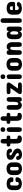

<svg xmlns="http://www.w3.org/2000/svg" viewBox="2772 -3512 744 6327"><g transform="rotate(-90 3143.5 -348.0)"><path d="M193.8 -328.1V-172.9Q193.8 -162.6 195.6 -152.3Q197.3 -142.1 202.4 -129.2Q207.5 -116.2 219.2 -108.2Q231 -100.1 248 -100.1Q269.5 -100.1 282.7 -104.7Q295.9 -109.4 301.5 -119.4Q307.1 -129.4 308.6 -138.7Q310.1 -147.9 310.1 -164.1Q310.1 -172.4 312.5 -179.2Q314.9 -186 322.8 -194.1Q330.6 -202.1 348.6 -206.5Q366.7 -210.9 394 -210.9Q414.1 -210.9 428.5 -206.8Q442.9 -202.6 449.7 -197.5Q456.5 -192.4 460.2 -184.1Q463.9 -175.8 464.4 -171.1Q464.8 -166.5 464.8 -160.2Q464.8 -123.5 450.9 -94.7Q437 -65.9 415.3 -48.3Q393.6 -30.8 364 -19.5Q334.5 -8.3 306.2 -4.2Q277.8 0 248 0Q215.8 0 186.3 -6.6Q156.7 -13.2 130.1 -27.6Q103.5 -42 84.2 -63.5Q64.9 -85 53.5 -116.2Q42 -147.5 42 -186V-303.2Q42 -500 248 -500Q299.3 -500 338.9 -489.3Q378.4 -478.5 401.4 -461.9Q424.3 -445.3 439 -423.1Q453.6 -400.9 458.7 -380.9Q463.9 -360.8 463.9 -339.8Q463.9 -330.6 463.4 -325Q462.9 -319.3 459.2 -309.1Q455.6 -298.8 448.7 -292.7Q441.9 -286.6 427.5 -281.7Q413.1 -276.9 393.1 -276.9Q309.1 -276.9 309.1 -324.2Q309.1 -339.4 307.6 -347.9Q306.2 -356.4 300.8 -366.7Q295.4 -377 282.2 -381.6Q269 -386.2 248 -386.2Q193.8 -386.2 193.8 -328.1Z M539.1 -312Q539.1 -349.6 548.6 -380.4Q558.1 -411.1 572.8 -430.7Q587.4 -450.2 608.4 -464.6Q629.4 -479 648.2 -486.3Q667 -493.7 689.2 -497.8Q711.4 -502 724.4 -502.9Q737.3 -503.9 751 -503.9Q764.6 -503.9 777.3 -502.9Q790 -502 811.8 -497.8Q833.5 -493.7 851.6 -486.3Q869.6 -479 889.9 -464.6Q910.2 -450.2 923.8 -430.7Q937.5 -411.1 946.8 -380.6Q956.1 -350.1 956.1 -312V-188Q956.1 -149.9 946.8 -119.4Q937.5 -88.9 923.8 -69.3Q910.2 -49.8 889.9 -35.4Q869.6 -21 851.6 -13.7Q833.5 -6.3 811.8 -2.2Q790 2 777.3 2.9Q764.6 3.9 751 3.9Q737.3 3.9 724.4 2.9Q711.4 2 689.2 -2.2Q667 -6.3 648.2 -13.7Q629.4 -21 608.4 -35.4Q587.4 -49.8 572.8 -69.3Q558.1 -88.9 548.6 -119.6Q539.1 -150.4 539.1 -188ZM692.9 -152.8Q692.9 -150.9 693.1 -147.5Q693.4 -144 696.5 -135.3Q699.7 -126.5 705.3 -119.6Q710.9 -112.8 722.9 -107.4Q734.9 -102.1 751 -102.1Q766.6 -102.1 778.3 -107.2Q790 -112.3 795.2 -119.9Q800.3 -127.4 803.5 -135Q806.6 -142.6 806.6 -147.5L807.1 -152.8V-334Q807.1 -336.4 806.9 -340.1Q806.6 -343.8 803.5 -353.3Q800.3 -362.8 795.2 -370.1Q790 -377.4 778.3 -383.3Q766.6 -389.2 751 -389.2Q734.9 -389.2 722.9 -383.5Q710.9 -377.9 705.3 -369.9Q699.7 -361.8 696.5 -353.5Q693.4 -345.2 693.4 -339.8L692.9 -334Z M1187.5 -369.1Q1187.5 -356.9 1200.2 -344.7Q1212.9 -332.5 1227.5 -324.5Q1242.2 -316.4 1268.6 -304.2Q1284.2 -296.4 1290.8 -293Q1297.4 -289.6 1312.5 -281.5Q1327.6 -273.4 1335 -268.3Q1342.3 -263.2 1355 -253.9Q1367.7 -244.6 1374.3 -237.3Q1380.9 -230 1389.4 -219Q1397.9 -208 1402.1 -197.5Q1406.2 -187 1409.4 -173.6Q1412.6 -160.2 1412.6 -146Q1412.6 -111.3 1400.1 -84.2Q1387.7 -57.1 1368.4 -40.8Q1349.1 -24.4 1323 -14.2Q1296.9 -3.9 1272.2 0Q1247.6 3.9 1221.7 3.9Q1177.7 3.9 1143.8 -5.4Q1109.9 -14.6 1090.3 -28.6Q1070.8 -42.5 1058.3 -61.3Q1045.9 -80.1 1041.7 -96.7Q1037.6 -113.3 1037.6 -129.9Q1037.6 -159.7 1054.2 -173.8Q1070.8 -188 1105.5 -188Q1131.8 -188 1147.5 -173.8Q1163.1 -159.7 1163.6 -130.9Q1164.6 -99.1 1220.7 -99.1Q1240.2 -99.1 1252.4 -109.4Q1264.6 -119.6 1264.6 -136.2Q1264.6 -147.5 1258.3 -158.2Q1252 -168.9 1245.4 -176.3Q1238.8 -183.6 1222.2 -194.1Q1205.6 -204.6 1197.5 -209.2Q1189.5 -213.9 1168.5 -225.1Q1144.5 -237.8 1131.3 -245.6Q1118.2 -253.4 1098.1 -267.8Q1078.1 -282.2 1067.6 -294.9Q1057.1 -307.6 1048.8 -326.2Q1040.5 -344.7 1040.5 -365.2Q1040.5 -439.9 1087.9 -471.2Q1135.3 -502.4 1230.5 -503.9H1238.8Q1272 -503.9 1299.1 -498.5Q1326.2 -493.2 1343.3 -485.1Q1360.4 -477.1 1373 -464.8Q1385.7 -452.6 1392.3 -441.7Q1398.9 -430.7 1402.6 -417Q1406.2 -403.3 1407 -394.8Q1407.7 -386.2 1407.7 -376Q1407.7 -327.1 1334.5 -325.2Q1311.5 -325.2 1296.6 -338.4Q1281.7 -351.6 1281.7 -367.2Q1281.2 -385.3 1266.8 -395.5Q1252.4 -405.8 1231.4 -405.8Q1187.5 -405.8 1187.5 -369.1Z M1550.3 -500H1578.1V-587.9Q1578.1 -606.9 1579.3 -621.3Q1580.6 -635.7 1585.4 -651.4Q1590.3 -667 1598.1 -677Q1606 -687 1620.4 -693.6Q1634.8 -700.2 1654.3 -700.2Q1673.8 -700.2 1687.7 -693.6Q1701.7 -687 1709.5 -677Q1717.3 -667 1721.9 -651.4Q1726.6 -635.7 1727.8 -621.3Q1729 -606.9 1729 -587.9V-500H1770Q1782.7 -500 1791.3 -499.3Q1799.8 -498.5 1810.3 -495.1Q1820.8 -491.7 1827.1 -485.6Q1833.5 -479.5 1837.9 -468Q1842.3 -456.5 1842.3 -439.9Q1842.3 -420.4 1836.4 -407.5Q1830.6 -394.5 1818.8 -388.9Q1807.1 -383.3 1796.4 -381.6Q1785.6 -379.9 1770 -379.9H1729V-205.1Q1729 -194.8 1729.5 -188Q1730 -181.2 1732.4 -171.4Q1734.9 -161.6 1739.5 -155.8Q1744.1 -149.9 1752.9 -145.5Q1761.7 -141.1 1774.4 -141.1Q1812 -141.1 1827.1 -127.9Q1842.3 -114.7 1842.3 -77.1Q1842.3 -39.6 1809.8 -19.8Q1777.3 0 1729 0Q1698.7 0 1675.5 -5.9Q1652.3 -11.7 1636.5 -21Q1620.6 -30.3 1609.6 -46.6Q1598.6 -63 1592.5 -78.6Q1586.4 -94.2 1583 -119.1Q1579.6 -144 1578.9 -164.1Q1578.1 -184.1 1578.1 -214.8V-379.9H1550.3Q1534.7 -379.9 1523.9 -381.6Q1513.2 -383.3 1502 -388.9Q1490.7 -394.5 1484.9 -407.5Q1479 -420.4 1479 -439.9Q1479 -456.5 1483.4 -468Q1487.8 -479.5 1493.9 -485.6Q1500 -491.7 1510.5 -495.1Q1521 -498.5 1529.3 -499.3Q1537.6 -500 1550.3 -500Z M1960.9 -111.8V-388.2Q1960.9 -407.2 1962.2 -421.6Q1963.4 -436 1968 -451.7Q1972.7 -467.3 1980.7 -477.1Q1988.8 -486.8 2002.9 -493.4Q2017.1 -500 2036.6 -500Q2061 -500 2076.9 -491Q2092.8 -481.9 2100.3 -464.6Q2107.9 -447.3 2110.4 -429.9Q2112.8 -412.6 2112.8 -388.2V-111.8Q2112.8 -87.4 2110.4 -70.1Q2107.9 -52.7 2100.3 -35.4Q2092.8 -18.1 2076.9 -9Q2061 0 2036.6 0Q2017.1 0 2002.9 -6.6Q1988.8 -13.2 1980.7 -22.9Q1972.7 -32.7 1968 -48.3Q1963.4 -64 1962.2 -78.4Q1960.9 -92.8 1960.9 -111.8ZM2113.8 -624Q2113.8 -586.4 2094 -567.1Q2074.2 -547.9 2037.6 -547.9Q2001 -547.9 1981.4 -567.1Q1961.9 -586.4 1961.9 -624Q1961.9 -700.2 2037.6 -700.2Q2076.2 -700.2 2095 -681.9Q2113.8 -663.6 2113.8 -624Z M2297.9 -500H2325.7V-587.9Q2325.7 -606.9 2326.9 -621.3Q2328.1 -635.7 2333 -651.4Q2337.9 -667 2345.7 -677Q2353.5 -687 2367.9 -693.6Q2382.3 -700.2 2401.9 -700.2Q2421.4 -700.2 2435.3 -693.6Q2449.2 -687 2457 -677Q2464.8 -667 2469.5 -651.4Q2474.1 -635.7 2475.3 -621.3Q2476.6 -606.9 2476.6 -587.9V-500H2517.6Q2530.3 -500 2538.8 -499.3Q2547.4 -498.5 2557.9 -495.1Q2568.4 -491.7 2574.7 -485.6Q2581.1 -479.5 2585.4 -468Q2589.8 -456.5 2589.8 -439.9Q2589.8 -420.4 2584 -407.5Q2578.1 -394.5 2566.4 -388.9Q2554.7 -383.3 2543.9 -381.6Q2533.2 -379.9 2517.6 -379.9H2476.6V-205.1Q2476.6 -194.8 2477.1 -188Q2477.5 -181.2 2480 -171.4Q2482.4 -161.6 2487.1 -155.8Q2491.7 -149.9 2500.5 -145.5Q2509.3 -141.1 2522 -141.1Q2559.6 -141.1 2574.7 -127.9Q2589.8 -114.7 2589.8 -77.1Q2589.8 -39.6 2557.4 -19.8Q2524.9 0 2476.6 0Q2446.3 0 2423.1 -5.9Q2399.9 -11.7 2384 -21Q2368.2 -30.3 2357.2 -46.6Q2346.2 -63 2340.1 -78.6Q2334 -94.2 2330.6 -119.1Q2327.1 -144 2326.4 -164.1Q2325.7 -184.1 2325.7 -214.8V-379.9H2297.9Q2282.2 -379.9 2271.5 -381.6Q2260.7 -383.3 2249.5 -388.9Q2238.3 -394.5 2232.4 -407.5Q2226.6 -420.4 2226.6 -439.9Q2226.6 -456.5 2231 -468Q2235.4 -479.5 2241.5 -485.6Q2247.6 -491.7 2258.1 -495.1Q2268.6 -498.5 2276.9 -499.3Q2285.2 -500 2297.9 -500Z M2690.4 -178.2V-386.2Q2690.4 -405.3 2691.9 -420.2Q2693.4 -435.1 2698.2 -450.7Q2703.1 -466.3 2711.4 -476.6Q2719.7 -486.8 2734.1 -493.4Q2748.5 -500 2768.6 -500Q2793 -500 2808.8 -490.7Q2824.7 -481.4 2832 -463.9Q2839.4 -446.3 2841.8 -428.7Q2844.2 -411.1 2844.2 -386.2V-190.9Q2844.2 -174.3 2845.7 -163.1Q2847.2 -151.9 2851.3 -140.4Q2855.5 -128.9 2864.7 -123Q2874 -117.2 2888.2 -117.2Q2907.7 -117.2 2921.1 -130.1Q2934.6 -143.1 2941.2 -168.2Q2947.8 -193.4 2950.4 -222.4Q2953.1 -251.5 2953.1 -291V-386.2Q2953.1 -405.3 2954.6 -420.2Q2956.1 -435.1 2960.9 -450.7Q2965.8 -466.3 2974.1 -476.6Q2982.4 -486.8 2996.8 -493.4Q3011.2 -500 3031.2 -500Q3055.7 -500 3071.5 -490.7Q3087.4 -481.4 3095 -463.9Q3102.5 -446.3 3105 -428.7Q3107.4 -411.1 3107.4 -386.2V-112.8Q3107.4 -95.2 3106.9 -84.2Q3106.4 -73.2 3104 -58.6Q3101.6 -43.9 3096.7 -34.7Q3091.8 -25.4 3083.7 -16.8Q3075.7 -8.3 3062.3 -4.2Q3048.8 0 3031.2 0Q2953.1 0 2953.1 -84Q2943.4 -49.8 2916 -24.9Q2888.7 0 2844.2 0Q2814.9 0 2788.8 -9.5Q2762.7 -19 2740 -39.1Q2717.3 -59.1 2703.9 -94.7Q2690.4 -130.4 2690.4 -178.2Z M3297.9 -500H3496.1Q3512.2 -500 3526.9 -497.3Q3541.5 -494.6 3556.4 -488.3Q3571.3 -481.9 3580.1 -469Q3588.9 -456.1 3588.9 -438Q3588.9 -431.6 3587.6 -425.3Q3586.4 -418.9 3582.3 -409.9Q3578.1 -400.9 3576.7 -397.5Q3575.2 -394 3568.8 -382.6Q3562.5 -371.1 3562 -370.1L3388.2 -127H3498Q3514.2 -127 3525.9 -126Q3537.6 -125 3550.8 -121.3Q3564 -117.7 3572 -111.1Q3580.1 -104.5 3585.4 -92.5Q3590.8 -80.6 3590.8 -64Q3590.8 -43.9 3583.3 -30.5Q3575.7 -17.1 3561.5 -10.7Q3547.4 -4.4 3532.7 -2.2Q3518.1 0 3498 0H3300.8Q3207 0 3207 -61Q3207 -90.3 3234.9 -129.9L3407.7 -374H3297.9Q3277.8 -374 3263.7 -376Q3249.5 -377.9 3234.9 -383.8Q3220.2 -389.6 3212.6 -402.8Q3205.1 -416 3205.1 -436Q3205.1 -456.5 3212.6 -470Q3220.2 -483.4 3234.6 -489.5Q3249 -495.6 3263.4 -497.8Q3277.8 -500 3297.9 -500Z M3703.6 -111.8V-388.2Q3703.6 -407.2 3704.8 -421.6Q3706.1 -436 3710.7 -451.7Q3715.3 -467.3 3723.4 -477.1Q3731.4 -486.8 3745.6 -493.4Q3759.8 -500 3779.3 -500Q3803.7 -500 3819.6 -491Q3835.4 -481.9 3843 -464.6Q3850.6 -447.3 3853 -429.9Q3855.5 -412.6 3855.5 -388.2V-111.8Q3855.5 -87.4 3853 -70.1Q3850.6 -52.7 3843 -35.4Q3835.4 -18.1 3819.6 -9Q3803.7 0 3779.3 0Q3759.8 0 3745.6 -6.6Q3731.4 -13.2 3723.4 -22.9Q3715.3 -32.7 3710.7 -48.3Q3706.1 -64 3704.8 -78.4Q3703.6 -92.8 3703.6 -111.8ZM3856.4 -624Q3856.4 -586.4 3836.7 -567.1Q3816.9 -547.9 3780.3 -547.9Q3743.7 -547.9 3724.1 -567.1Q3704.6 -586.4 3704.6 -624Q3704.6 -700.2 3780.3 -700.2Q3818.8 -700.2 3837.6 -681.9Q3856.4 -663.6 3856.4 -624Z M3978.5 -312Q3978.5 -349.6 3988 -380.4Q3997.6 -411.1 4012.2 -430.7Q4026.9 -450.2 4047.9 -464.6Q4068.8 -479 4087.6 -486.3Q4106.4 -493.7 4128.7 -497.8Q4150.9 -502 4163.8 -502.9Q4176.8 -503.9 4190.4 -503.9Q4204.1 -503.9 4216.8 -502.9Q4229.5 -502 4251.2 -497.8Q4272.9 -493.7 4291 -486.3Q4309.1 -479 4329.3 -464.6Q4349.6 -450.2 4363.3 -430.7Q4377 -411.1 4386.2 -380.6Q4395.5 -350.1 4395.5 -312V-188Q4395.5 -149.9 4386.2 -119.4Q4377 -88.9 4363.3 -69.3Q4349.6 -49.8 4329.3 -35.4Q4309.1 -21 4291 -13.7Q4272.9 -6.3 4251.2 -2.2Q4229.5 2 4216.8 2.9Q4204.1 3.9 4190.4 3.9Q4176.8 3.9 4163.8 2.9Q4150.9 2 4128.7 -2.2Q4106.4 -6.3 4087.6 -13.7Q4068.8 -21 4047.9 -35.4Q4026.9 -49.8 4012.2 -69.3Q3997.6 -88.9 3988 -119.6Q3978.5 -150.4 3978.5 -188ZM4132.3 -152.8Q4132.3 -150.9 4132.6 -147.5Q4132.8 -144 4136 -135.3Q4139.2 -126.5 4144.8 -119.6Q4150.4 -112.8 4162.4 -107.4Q4174.3 -102.1 4190.4 -102.1Q4206.1 -102.1 4217.8 -107.2Q4229.5 -112.3 4234.6 -119.9Q4239.7 -127.4 4242.9 -135Q4246.1 -142.6 4246.1 -147.5L4246.6 -152.8V-334Q4246.6 -336.4 4246.3 -340.1Q4246.1 -343.8 4242.9 -353.3Q4239.7 -362.8 4234.6 -370.1Q4229.5 -377.4 4217.8 -383.3Q4206.1 -389.2 4190.4 -389.2Q4174.3 -389.2 4162.4 -383.5Q4150.4 -377.9 4144.8 -369.9Q4139.2 -361.8 4136 -353.5Q4132.8 -345.2 4132.8 -339.8L4132.3 -334Z M4917 -321.8V-113.8Q4917 -94.7 4915.5 -79.8Q4914.1 -64.9 4909.2 -49.3Q4904.3 -33.7 4896 -23.4Q4887.7 -13.2 4873.3 -6.6Q4858.9 0 4838.9 0Q4814.5 0 4798.6 -9.3Q4782.7 -18.6 4775.4 -36.1Q4768.1 -53.7 4765.6 -71.3Q4763.2 -88.9 4763.2 -113.8V-309.1Q4763.2 -325.7 4761.7 -336.9Q4760.3 -348.1 4756.1 -359.6Q4752 -371.1 4742.7 -377Q4733.4 -382.8 4719.2 -382.8Q4699.7 -382.8 4686.3 -369.9Q4672.9 -356.9 4666.3 -331.8Q4659.7 -306.6 4657 -277.6Q4654.3 -248.5 4654.3 -209V-113.8Q4654.3 -94.7 4652.8 -79.8Q4651.4 -64.9 4646.5 -49.3Q4641.6 -33.7 4633.3 -23.4Q4625 -13.2 4610.6 -6.6Q4596.2 0 4576.2 0Q4551.8 0 4535.9 -9.3Q4520 -18.6 4512.5 -36.1Q4504.9 -53.7 4502.4 -71.3Q4500 -88.9 4500 -113.8V-387.2Q4500 -404.8 4500.5 -415.8Q4501 -426.8 4503.4 -441.4Q4505.9 -456.1 4510.7 -465.3Q4515.6 -474.6 4523.7 -483.2Q4531.7 -491.7 4545.2 -495.8Q4558.6 -500 4576.2 -500Q4654.3 -500 4654.3 -416Q4664.1 -450.2 4691.4 -475.1Q4718.8 -500 4763.2 -500Q4792.5 -500 4818.6 -490.5Q4844.7 -481 4867.4 -460.9Q4890.1 -440.9 4903.6 -405.3Q4917 -369.6 4917 -321.8Z M5430.7 -112.8Q5430.7 -92.3 5429.7 -79.1Q5428.7 -65.9 5424.8 -49.3Q5420.9 -32.7 5413.1 -23.2Q5405.3 -13.7 5390.6 -6.8Q5376 0 5355.5 0Q5278.8 0 5278.8 -84Q5268.1 -48.8 5241.5 -24.4Q5214.8 0 5170.4 0Q5147.5 0 5126.2 -5.6Q5105 -11.2 5084.7 -24.4Q5064.5 -37.6 5049.6 -57.4Q5034.7 -77.1 5025.6 -107.9Q5016.6 -138.7 5016.6 -176.8V-321.8Q5016.6 -369.6 5030 -405.3Q5043.5 -440.9 5066.4 -460.7Q5089.4 -480.5 5115.2 -489.7Q5141.1 -499 5170.4 -499Q5214.8 -499 5241.5 -474.6Q5268.1 -450.2 5278.8 -415Q5278.8 -460.9 5301 -480.5Q5323.2 -500 5355.5 -500Q5375 -500 5388.9 -493.4Q5402.8 -486.8 5410.9 -476.8Q5418.9 -466.8 5423.6 -451.2Q5428.2 -435.5 5429.4 -420.7Q5430.7 -405.8 5430.7 -386.2ZM5170.4 -311V-189.9Q5170.4 -173.8 5171.6 -162.8Q5172.9 -151.9 5177 -140.4Q5181.2 -128.9 5190.7 -123Q5200.2 -117.2 5214.8 -117.2Q5252 -117.2 5264.9 -150.6Q5277.8 -184.1 5278.8 -265.1Q5278.8 -283.2 5275.9 -301.5Q5272.9 -319.8 5266.4 -338.9Q5259.8 -357.9 5246.3 -369.9Q5232.9 -381.8 5214.8 -381.8Q5203.1 -381.8 5194.6 -377.7Q5186 -373.5 5181.4 -367.2Q5176.8 -360.8 5174.3 -350.8Q5171.9 -340.8 5171.1 -332Q5170.4 -323.2 5170.4 -311Z M5554.2 -111.8V-588.9Q5554.2 -613.3 5556.6 -630.6Q5559.1 -647.9 5566.7 -665Q5574.2 -682.1 5590.1 -691.2Q5606 -700.2 5630.4 -700.2Q5650.4 -700.2 5664.8 -693.6Q5679.2 -687 5687 -677.2Q5694.8 -667.5 5699.5 -651.9Q5704.1 -636.2 5705.3 -622.3Q5706.5 -608.4 5706.5 -588.9V-111.8Q5706.5 -92.3 5705.3 -78.4Q5704.1 -64.5 5699.5 -48.6Q5694.8 -32.7 5687 -22.9Q5679.2 -13.2 5664.8 -6.6Q5650.4 0 5630.4 0Q5606 0 5590.1 -9Q5574.2 -18.1 5566.7 -35.4Q5559.1 -52.7 5556.6 -70.1Q5554.2 -87.4 5554.2 -111.8Z M6245.1 -315.9V-285.2Q6245.1 -275.9 6244.6 -270.3Q6244.1 -264.6 6240.5 -254.4Q6236.8 -244.1 6230 -238Q6223.1 -231.9 6208.7 -227.1Q6194.3 -222.2 6174.3 -222.2H5975.6V-173.8Q5975.6 -145 5990.5 -122.6Q6005.4 -100.1 6037.1 -100.1Q6059.1 -100.1 6071.5 -106.7Q6084 -113.3 6090.1 -122.6Q6096.2 -131.8 6103 -140.9Q6109.9 -149.9 6127.2 -156.5Q6144.5 -163.1 6173.3 -163.1Q6238.3 -163.1 6238.3 -112.8Q6238.3 -82 6218.3 -58.8Q6198.2 -35.6 6165.8 -23.4Q6133.3 -11.2 6099.6 -5.6Q6065.9 0 6031.2 0Q5988.3 -0.5 5952.1 -10.7Q5916 -21 5886.5 -42.2Q5856.9 -63.5 5840.1 -100.3Q5823.2 -137.2 5823.2 -187V-304.2Q5823.2 -501 6029.3 -501Q6071.3 -501 6105 -494.1Q6138.7 -487.3 6160.9 -476.8Q6183.1 -466.3 6199.5 -450.2Q6215.8 -434.1 6224.4 -418.9Q6232.9 -403.8 6237.8 -383.8Q6242.7 -363.8 6243.9 -349.1Q6245.1 -334.5 6245.1 -315.9ZM5975.6 -332V-296.9H6100.6Q6100.6 -313.5 6100.3 -322.5Q6100.1 -331.5 6098.9 -343.8Q6097.7 -356 6095 -362.3Q6092.3 -368.7 6087.6 -376Q6083 -383.3 6075.9 -386.7Q6068.8 -390.1 6058.3 -392.6Q6047.9 -395 6034.2 -395Q5975.6 -395 5975.6 -332Z"/></g></svg>

Font: Concert One
Style: Regular
Weight: 400
Designer: Johan Kallas, Mihkel Virkus
Foundry: Johan Kallas, Mihkel Virkus
Version: Version 1.003